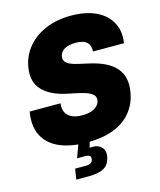

<svg xmlns="http://www.w3.org/2000/svg" viewBox="-135 -832 940 1131"><g transform="rotate(-15 335.0 -266.5)"><path d="M307.6 9.3Q211.9 9.3 143.3 -19Q74.7 -47.4 43 -106Q11.2 -164.6 25.9 -254.4H213.9Q210 -221.7 221.2 -199Q232.4 -176.3 257.6 -164.6Q282.7 -152.8 320.8 -152.8Q352.5 -152.8 375.5 -160.6Q398.4 -168.5 412.1 -182.4Q425.8 -196.3 428.7 -214.4Q431.6 -231.4 423.1 -243.9Q414.6 -256.3 392.1 -266.6Q369.6 -276.9 330.6 -285.2L259.8 -300.3Q166 -320.8 118.9 -371.3Q71.8 -421.9 85.9 -507.3Q97.2 -576.2 140.4 -627.9Q183.6 -679.7 252 -708.5Q320.3 -737.3 406.2 -737.3Q495.1 -737.3 557.6 -708Q620.1 -678.7 649.2 -625Q678.2 -571.3 667 -499.5H478Q481 -535.6 460.2 -555.7Q439.5 -575.7 391.6 -575.7Q361.3 -575.7 340.3 -568.4Q319.3 -561 307.9 -548.3Q296.4 -535.6 293.5 -519Q290.5 -502 298.6 -489Q306.6 -476.1 326.7 -466.8Q346.7 -457.5 380.4 -450.2L437.5 -437.5Q496.1 -424.3 536.1 -403.8Q576.2 -383.3 599.1 -355.2Q622.1 -327.1 629.4 -292Q636.7 -256.8 629.9 -214.8Q618.2 -143.1 577.1 -92.8Q536.1 -42.5 468.3 -16.6Q400.4 9.3 307.6 9.3ZM187.5 204.1 197.8 139.6H262.7Q283.2 139.6 293.7 132.8Q304.2 126 306.6 111.8Q309.1 97.2 301 90.6Q293 84 272.5 84H224.6L262.2 -19.5H327.1L323.7 0L312 43Q357.9 38.1 381.3 59.3Q404.8 80.6 398.9 118.2Q391.1 164.6 359.1 184.3Q327.1 204.1 264.6 204.1Z"/></g></svg>

Font: Inter 16pt Black
Style: Italic
Weight: 900
Italic angle: -9.3988°
Version: Version 4.001;git-66647c0bb